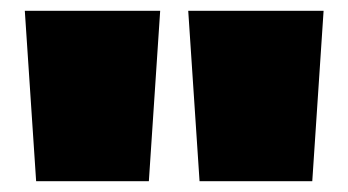

<svg xmlns="http://www.w3.org/2000/svg" viewBox="-20 -760 646 356"><path d="M277 -740 256 -424H47L26 -740ZM580 -740 559 -424H350L329 -740Z"/></svg>

Font: Pathway Extreme 8pt Thin 12pt Black
Style: Regular
Weight: 900
Version: Version 1.001;gftools[0.9.26]